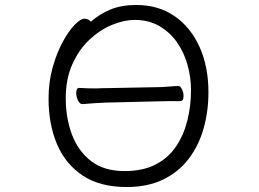

<svg xmlns="http://www.w3.org/2000/svg" viewBox="-20 -733 1040 771"><path d="M345 -646Q380 -677 424 -695Q468 -713 527 -713Q617 -713 682 -667.5Q747 -622 782 -543Q817 -464 817 -363Q817 -286 797.5 -217Q778 -148 737.5 -95Q697 -42 635 -12Q573 18 488 18Q381 18 311.5 -28.5Q242 -75 208.5 -155Q175 -235 175 -337Q175 -404 191.5 -462.5Q208 -521 232 -565Q256 -609 280 -633.5Q304 -658 319 -658Q327 -658 334 -654.5Q341 -651 345 -646ZM480 -46Q554 -46 605 -72.5Q656 -99 687 -145Q718 -191 732.5 -249.5Q747 -308 747 -371Q747 -422 733 -472.5Q719 -523 690.5 -563.5Q662 -604 619.5 -628.5Q577 -653 521 -653Q478 -653 429.5 -633Q381 -613 339 -573.5Q297 -534 270.5 -475Q244 -416 244 -339Q244 -259 269 -192.5Q294 -126 346 -86Q398 -46 480 -46ZM695 -388Q704 -388 710.5 -375Q717 -362 717 -348Q717 -327 704 -327Q686 -327 659 -327Q632 -327 612 -326L404 -321Q382 -320 357 -318.5Q332 -317 312 -315H311Q300 -315 293 -330Q286 -345 286 -359Q286 -380 298 -380H299Q313 -379 327.5 -378.5Q342 -378 358 -378Q364 -378 369 -378L392 -379Q398 -379 403 -379L611 -383Q629 -383 653.5 -385Q678 -387 694 -388Z"/></svg>

Font: Klee One SemiBold
Style: Regular
Weight: 600
Designer: Fontworks Inc.
Foundry: Fontworks Inc.
Version: Version 1.00;January 12, 2022;FontCreator 13.0.0.2683 64-bit